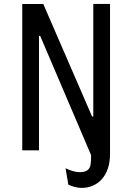

<svg xmlns="http://www.w3.org/2000/svg" viewBox="-20 -750 660 958"><path d="M388.5 187.5C461 187.5 529 134.5 529 18V-730.5H445.5V-168.5H439.5L196 -730H91V0H174.5V-571H180.5L434.5 24C434.5 63.5 433 85 419 97C407 108 388.5 109 378.5 109C356 109 333.5 102 307 89.5L321 171.5C338 179 360.5 187.5 388.5 187.5Z"/></svg>

Font: Monaspace Argon
Style: Regular
Weight: 400
Designer: Riley Cran & the Lettermatic Team
Foundry: Lettermatic
Version: Version 1.200 (Monaspace Argon)